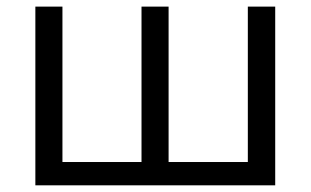

<svg xmlns="http://www.w3.org/2000/svg" viewBox="-20 -555 930 575"><path d="M484.9 -69.8H722.2V-535.2H804.2V0H85.9V-535.2H167V-69.8H403.8V-535.2H484.9Z"/></svg>

Font: OpenSans
Style: Regular
Weight: 400
Foundry: Ascender Corporation
Version: Version 1.10